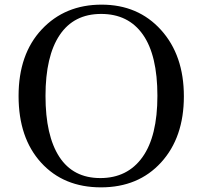

<svg xmlns="http://www.w3.org/2000/svg" viewBox="-20 -788 872 827"><path d="M658 -375.5Q658 -550 595.5 -639Q533 -728 415.5 -728Q298 -728 237 -637Q176 -546 176 -375Q176 -204 235.5 -112.5Q295 -21 412 -21Q529 -21 593.5 -111Q658 -201 658 -375.5ZM60 -374.5Q60 -555 160 -661.5Q260 -768 417.5 -768Q575 -768 673.5 -659Q772 -550 772 -373Q772 -196 674 -88.5Q576 19 415 19Q254 19 157 -87.5Q60 -194 60 -374.5Z"/></svg>

Font: Ledger
Style: Regular
Weight: 400
Designer: Denis Masharov
Foundry: Denis Masharov
Version: 1.001